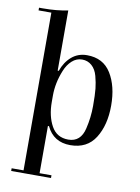

<svg xmlns="http://www.w3.org/2000/svg" viewBox="-99 -769 767 1049"><g transform="rotate(10 285.0 -244.0)"><path d="M193 200H259V215H38V200H104V-675H33V-690H54Q132 -690 193 -703V-369H199Q217 -420 252.5 -450Q288 -480 337 -480Q427 -480 470.5 -409.5Q514 -339 514 -231Q514 -123 469 -51.5Q424 20 331 20Q238 20 199 -62H193ZM191 -231V-195Q191 -117 221 -62.5Q251 -8 315 -8Q384 -8 402 -86Q417 -149 417 -212Q417 -275 413.5 -308Q410 -341 400.5 -376.5Q391 -412 368.5 -432Q346 -452 314.5 -452Q283 -452 258.5 -429.5Q234 -407 220 -372Q191 -301 191 -231Z"/></g></svg>

Font: Elsie
Style: Regular
Weight: 400
Designer: Alejandro Inler
Foundry: Alejandro Inler
Version: 1.002